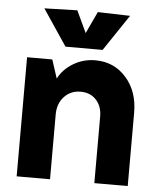

<svg xmlns="http://www.w3.org/2000/svg" viewBox="-52 -759 661 803"><g transform="rotate(5 279.0 -357.0)"><path d="M47.9 0V-500H153.8L179.2 -421.9Q199.2 -461.4 241.2 -486.8Q283.2 -512.2 334 -512.2Q412.6 -512.2 463.4 -454.8Q514.2 -397.5 514.2 -308.1V0H374V-279.8Q374 -322.3 349.4 -349.1Q324.7 -376 284.2 -376Q242.2 -376 215.1 -346.9Q188 -317.9 188 -272V0ZM102.1 -710 240.2 -713.9 283.2 -622.1 326.2 -713.9 461.9 -710 359.9 -558.1H204.1Z"/></g></svg>

Font: Apfel Grotezk
Style: Bold
Weight: 700
Designer: Luigi Gorlero
Foundry: Collletttivo
Version: Version 2.000;FEAKit 1.0